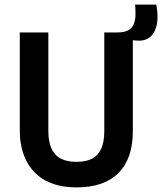

<svg xmlns="http://www.w3.org/2000/svg" viewBox="-20 -801 704 834"><path d="M313 13Q258 13 216.5 -0.5Q175 -14 146 -38Q117 -62 99.5 -93Q82 -124 74 -159.5Q66 -195 66 -231V-660H190V-232Q190 -185 204 -155Q218 -125 245 -111.5Q272 -98 312 -98Q353 -98 379.5 -111.5Q406 -125 419.5 -154.5Q433 -184 433 -232V-660H557V-231Q557 -112 494.5 -49.5Q432 13 313 13ZM571 -625 487 -633 489 -660Q520 -660 537 -669.5Q554 -679 561 -696Q568 -713 568.5 -734.5Q569 -756 567 -781H659Q669 -728 660.5 -691.5Q652 -655 629 -638Q606 -621 571 -625Z"/></svg>

Font: Bricolage Grotesque SemiCondensed SemiBold
Style: Regular
Weight: 600
Width: 4
Designer: Mathieu Triay
Foundry: Atelier Triay
Version: Version 1.001;gftools[0.9.33.dev8+g029e19f]